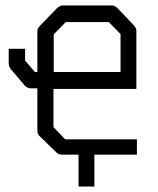

<svg xmlns="http://www.w3.org/2000/svg" viewBox="-20 -618 580 704"><path d="M176 -292V-152L219 -107H482V-51H326V66H268V-51H207Q195 -51 187 -59L125 -119Q117 -127 117 -140V-294H94Q81 -294 71 -304L19 -365Q12 -375.5 12 -385V-439H42H72V-396L108 -354H117V-504Q117 -514 127 -524L188 -587Q199 -598 210 -598H391Q401 -598 412 -587L471 -525Q480 -516 480 -505V-292ZM177 -354H422V-493L379 -537H221L177 -492Z"/></svg>

Font: 3270 Nerd Font
Style: Regular
Weight: 400
Monospace: yes
Version: Version 3.0.1;Nerd Fonts 3.3.0